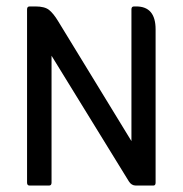

<svg xmlns="http://www.w3.org/2000/svg" viewBox="-20 -576 569 596"><path d="M388 -138V-547Q388 -556 396 -556H403Q463 -556 463 -485V-9Q463 0 456 0H402Q388 0 380 -13L140 -403V-9Q140 0 132 0H72Q64 0 64 -9V-547Q64 -556 72 -556H90Q119 -556 132.5 -545Q146 -534 160 -511Z"/></svg>

Font: Zain
Style: Regular
Weight: 400
Designer: Zain,Boutros
Foundry: Mobile Telecommunications Company (Zain), 2024
Version: Version 1.51; ttfautohint (v1.8.4)